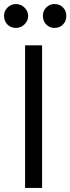

<svg xmlns="http://www.w3.org/2000/svg" viewBox="-44 -929 348 949"><path d="M164 -705H80V0H164ZM-24 -851Q-24 -825 -7.5 -808Q9 -791 35 -791Q59 -791 77 -808.5Q95 -826 95 -850Q95 -874 77 -891.5Q59 -909 35 -909Q11 -909 -6.5 -892Q-24 -875 -24 -851ZM168 -851Q168 -825 184.5 -808Q201 -791 225 -791Q251 -791 267.5 -808Q284 -825 284 -850Q284 -875 267.5 -892Q251 -909 225 -909Q201 -909 184.5 -892Q168 -875 168 -851Z"/></svg>

Font: Geom Light
Style: Regular
Weight: 300
Version: Version 1.102